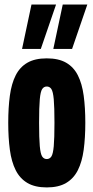

<svg xmlns="http://www.w3.org/2000/svg" viewBox="-20 -809 408 839"><path d="M16 -272.4Q16 -338.6 23.1 -391Q30.2 -443.4 48.5 -479.7Q66.8 -516 99.8 -535Q132.8 -554 184.4 -554Q236 -554 269 -535Q302 -516 320.3 -479.7Q338.6 -443.4 345.7 -391Q352.8 -338.6 352.8 -272.4Q352.8 -206.8 345.7 -154.4Q338.6 -102 320.3 -65.5Q302 -29 269 -9.5Q236 10 184.4 10Q132.8 10 99.8 -9.5Q66.8 -29 48.5 -65.5Q30.2 -102 23.1 -154.4Q16 -206.8 16 -272.4ZM150.8 -272.4Q150.8 -204 153.9 -170Q157 -136 164.4 -125Q171.8 -114 184.4 -114Q197 -114 204.4 -125Q211.8 -136 214.9 -170Q218 -204 218 -272.4Q218 -341.8 214.9 -375.4Q211.8 -409 204.4 -420Q197 -431 184.4 -431Q171.8 -431 164.4 -420Q157 -409 153.9 -375.4Q150.8 -341.8 150.8 -272.4ZM213 -595.3 254.2 -789.3H361.6L295 -595.3ZM76.4 -595.3 117.6 -789.3H225L158.4 -595.3Z"/></svg>

Font: Georama ExtraCondensed Thin
Style: Regular
Weight: 100
Width: 2
Designer: Jean-Baptiste Levee
Foundry: Production Type
Version: Version 1.001